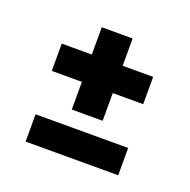

<svg xmlns="http://www.w3.org/2000/svg" viewBox="-70 -570 452 456"><g transform="rotate(20 155.5 -342.5)"><path d="M115 -293V-363H39V-432H115V-501H193V-432H270V-363H193V-293ZM38 -184V-253H272V-184Z"/></g></svg>

Font: Bricolage Grotesque 96pt Condensed
Style: Regular
Weight: 400
Width: 3
Designer: Mathieu Triay
Foundry: Atelier Triay
Version: Version 1.001; ttfautohint (v1.8.4.7-5d5b);gftools[0.9.33.de